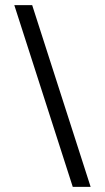

<svg xmlns="http://www.w3.org/2000/svg" viewBox="-20 -700 411 752"><path d="M265 32 36 -680H106L335 32Z"/></svg>

Font: Questrial
Style: Regular
Weight: 400
Designer: Joe Prince, Laura Meseguer
Foundry: Joe Prince, Laura Meseguer
Version: Version 2.000; ttfautohint (v1.8.3)